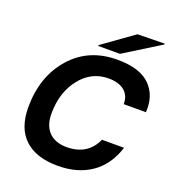

<svg xmlns="http://www.w3.org/2000/svg" viewBox="-166 -1069 1100 1211"><g transform="rotate(20 384.0 -463.5)"><path d="M486 -744Q637 -744 706 -675.5Q775 -607 767 -494H618Q619 -551 581 -582.5Q543 -614 474 -614Q359 -614 284.5 -519Q210 -424 210 -283Q210 -202 252.5 -159Q295 -116 371 -116Q512 -116 566 -236H714Q676 -114 584.5 -50Q493 14 358 14Q214 14 136.5 -58Q59 -130 59 -271Q59 -476 176 -610Q293 -744 486 -744ZM341 -784 342 -790 549 -938 731 -941 730 -935 487 -784Z"/></g></svg>

Font: Nacelle Bold
Style: Italic
Weight: 700
Italic angle: -12°
Designer: Sora Sagano
Foundry: Sora Sagano
Version: Version 1.000;FEAKit 1.0